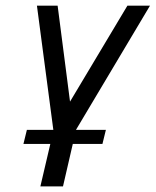

<svg xmlns="http://www.w3.org/2000/svg" viewBox="-20 -460 551 680"><path d="M63 49.8 75.2 0H168.9L110.8 -439.9H184.1L228 -100.1L431.2 -439.9H511.2L249 0H355L342.8 49.8H237.8L203.1 200.2H123L158.2 49.8Z"/></svg>

Font: Pfennig
Style: Italic
Weight: 500
Italic angle: -13°
Version: Version 20120410 ; ttfautohint (v0.8)